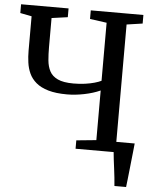

<svg xmlns="http://www.w3.org/2000/svg" viewBox="-61 -794 829 1025"><g transform="rotate(5 354.0 -281.5)"><path d="M591 180Q589.5 159.5 587 135.5Q584.5 111.5 581.2 87Q578 62.5 575.2 40Q572.5 17.5 571 -0.5L528 -55.5H679Q677 -35.5 674.5 -11.8Q672 12 669.2 37.5Q666.5 63 663.8 88.2Q661 113.5 658.5 137Q656 160.5 653.5 180ZM473.5 -321.5Q436 -304.5 388 -294.8Q340 -285 296.5 -285Q236 -285 195.2 -297Q154.5 -309 129.8 -330Q105 -351 92.5 -378.2Q80 -405.5 75.8 -436.5Q71.5 -467.5 71.5 -499.5V-684L10 -696V-743H264.5V-696L178.5 -684V-527Q178.5 -490 181.5 -457.2Q184.5 -424.5 197.5 -399.5Q210.5 -374.5 240.8 -360.2Q271 -346 325.5 -346Q358.5 -346 386.8 -350Q415 -354 437.2 -360.2Q459.5 -366.5 473.5 -373.5V-684.5L383.5 -697V-743H665.5V-697L580.5 -684.5V-55.5L666.5 -44.5V0H367V-45L473.5 -55.5Z"/></g></svg>

Font: Merriweather 36pt
Style: Regular
Weight: 400
Designer: Eben Sorkin
Foundry: Eben Sorkin
Version: Version 2.100